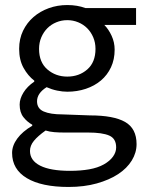

<svg xmlns="http://www.w3.org/2000/svg" viewBox="-20 -518 590 762"><path d="M108 -23Q88 -34 73 -53Q58 -72 58 -103Q58 -126 73 -150.5Q88 -175 116 -194V-198Q91 -217 73.5 -248.5Q56 -280 56 -324Q56 -364 71.5 -396Q87 -428 113 -450.5Q139 -473 173.5 -485.5Q208 -498 247 -498Q287 -498 319 -486H520V-419H394Q411 -402 423 -376Q435 -350 435 -321Q435 -282 420.5 -251Q406 -220 380.5 -198.5Q355 -177 320.5 -165.5Q286 -154 247 -154Q228 -154 206.5 -158.5Q185 -163 165 -172Q127 -148 127 -116Q127 -87 153.5 -75.5Q180 -64 228 -64L337 -60Q431 -60 476.5 -34Q522 -8 522 54Q522 88 503 119Q484 150 449 173Q414 196 364 210Q314 224 252 224Q145 224 86.5 189Q28 154 28 89Q28 60 48.5 32Q69 4 108 -19ZM235 8Q214 8 195.5 6.5Q177 5 161 0Q130 22 114.5 41Q99 60 99 81Q99 119 139.5 139.5Q180 160 258 160Q300 160 334 154Q368 148 392 134.5Q416 121 428.5 103.5Q441 86 441 67Q441 32 413.5 20Q386 8 330 8ZM135 -324Q135 -271 168 -242.5Q201 -214 247 -214Q294 -214 326.5 -242.5Q359 -271 359 -324Q359 -349 350 -370Q341 -391 326 -406Q311 -421 290.5 -429.5Q270 -438 247 -438Q224 -438 203.5 -429.5Q183 -421 168 -406Q153 -391 144 -370Q135 -349 135 -324Z"/></svg>

Font: Codetta
Style: Regular
Weight: 400
Italic angle: -11°
Designer: Ulrich Proeller
Foundry: PROSA GmbH
Version: Version 2.00;September 29, 2018;FontCreator 11.5.0.2427 64-b